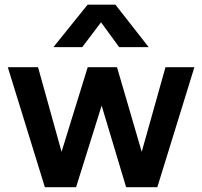

<svg xmlns="http://www.w3.org/2000/svg" viewBox="-20 -780 842 800"><path d="M167 0 12.5 -500H138.5L236.5 -147.5L345.5 -500H467.5L570.5 -147.5L669.5 -500H790L635.5 0H505.5L403.5 -340L297 0ZM202.5 -583.5 345 -760.5H461L599.5 -583.5H476.5L401 -687L322.5 -583.5Z"/></svg>

Font: Geologica Cursive Medium
Style: Regular
Weight: 500
Designer: Sindre Bremnes, Frode Helland
Foundry: Monokrom Skriftforlag AS
Version: Version 1.010;gftools[0.9.28]